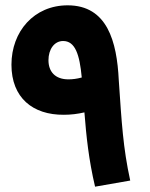

<svg xmlns="http://www.w3.org/2000/svg" viewBox="-20 -701 562 721"><path d="M337 0 469 -23C442 -147 437 -239 426 -400C419 -545 383 -681 234 -681C108 -681 23 -583 23 -458C23 -334 103 -269 220 -270C246 -270 271 -273 297 -279C304 -190 313 -102 337 0ZM162 -475C162 -516 184 -547 217 -547C262 -547 279 -497 287 -410C269 -405 252 -403 237 -403C187 -403 162 -432 162 -475Z"/></svg>

Font: Noto Sans Arabic UI SmCn
Style: Bold
Weight: 700
Width: 4
Designer: Monotype Design Team, Nadine Chahine and Nizar Qandah
Foundry: Monotype Imaging Inc.
Version: Version 2.010